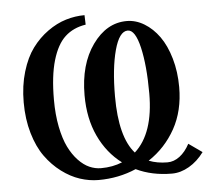

<svg xmlns="http://www.w3.org/2000/svg" viewBox="-51 -758 947 825"><g transform="rotate(-5 422.5 -345.5)"><path d="M796.9 -70.8Q769 -32.7 732.4 -11.5Q695.8 9.8 658.2 9.8Q572.3 9.8 503.9 -22.9Q428.2 9.8 341.8 9.8Q301.8 9.8 261.5 -3.4Q221.2 -16.6 182.9 -45.4Q144.5 -74.2 115 -115.2Q85.4 -156.2 67.6 -217Q49.8 -277.8 49.8 -350.1Q49.8 -422.4 67.9 -482.4Q85.9 -542.5 115.2 -582Q144.5 -621.6 183.1 -649.2Q221.7 -676.8 262 -689Q302.2 -701.2 342.8 -701.2L344.2 -660.2Q290.5 -651.9 255.1 -619.4Q219.7 -586.9 200 -520Q180.2 -453.1 180.2 -350.1Q180.2 -286.1 190.7 -233.4Q201.2 -180.7 218.5 -145.5Q235.8 -110.4 259 -85.9Q282.2 -61.5 306.6 -50.8Q331.1 -40 356.9 -40Q406.7 -40 448.2 -57.1Q384.8 -104.5 348.9 -181.2Q313 -257.8 313 -357.9Q313 -491.2 373.5 -575.7Q434.1 -660.2 521 -660.2Q560.1 -660.2 596.4 -638.2Q632.8 -616.2 660.4 -577.6Q688 -539.1 704.6 -481.7Q721.2 -424.3 721.2 -357.9Q721.2 -255.9 678.5 -179Q635.7 -102.1 563 -54.2Q599.1 -40 643.1 -40Q670.9 -40 695.8 -58.8Q720.7 -77.6 738.8 -111.8ZM506.8 -94.2Q590.8 -169.9 590.8 -341.8Q590.8 -462.4 572.5 -540.8Q554.2 -619.1 522 -619.1Q485.4 -619.1 464.1 -540.5Q442.9 -461.9 442.9 -341.8Q442.9 -166 506.8 -94.2Z"/></g></svg>

Font: Pfennig
Style: Bold
Weight: 700
Version: Version 20120410 ; ttfautohint (v0.8)